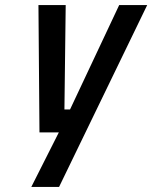

<svg xmlns="http://www.w3.org/2000/svg" viewBox="-20 -520 598 754"><path d="M135 0H211L103 214H212L558 -500H448L255 -90H233L238 -500H131Z"/></svg>

Font: RazerF5 SemiBold
Style: Italic
Weight: 600
Foundry: Razer Inc.
Version: Version 2